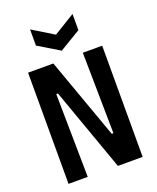

<svg xmlns="http://www.w3.org/2000/svg" viewBox="-160 -977 876 1071"><g transform="rotate(-20 278.0 -441.5)"><path d="M58 0V-660H208L380 -180H390L383 -660H498V0H351L175 -494H165L172 0ZM151 -883 277 -806 403 -883V-787L277 -711L151 -787Z"/></g></svg>

Font: Bricolage Grotesque Condensed SemiBold
Style: Regular
Weight: 600
Width: 3
Designer: Mathieu Triay
Foundry: Atelier Triay
Version: Version 1.000;gftools[0.9.30]